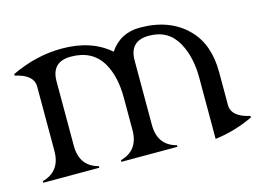

<svg xmlns="http://www.w3.org/2000/svg" viewBox="-80 -689 1141 841"><g transform="rotate(-15 490.5 -268.5)"><path d="M24.4 0V-7.3Q107.4 -29.8 107.4 -122.1V-413.6Q107.4 -467.8 24.4 -485.8V-492.7Q137.7 -546.9 254.4 -546.9Q388.2 -546.9 470.7 -474.6Q519 -546.9 608.4 -546.9Q744.1 -546.9 823.7 -465.8Q893.6 -394.5 893.6 -268.6V-120.1Q893.6 -65.9 976.6 -47.9V-41Q892.6 -1 803.2 9.8V-268.6Q803.2 -360.8 767.1 -427.2Q726.1 -502.4 637.7 -502.4Q549.3 -502.4 549.3 -414.1V-122.1Q549.3 -28.8 632.3 -7.3V0H378.4V-7.3Q461.4 -29.8 461.4 -122.1V-268.6Q461.4 -365.2 425.3 -427.2Q381.3 -502.4 283.7 -502.4Q195.3 -502.4 195.3 -414.1V-122.1Q195.3 -28.8 278.3 -7.3V0Z"/></g></svg>

Font: Modern Antiqua
Style: Book
Weight: 400
Designer: Wojciech Kalinowski "wmk69" (wmk69@o2.pl)
Foundry: Wojciech Kalinowski "wmk69" (wmk69@o2.pl)
Version: Version 3.1.0; 2021-05-28